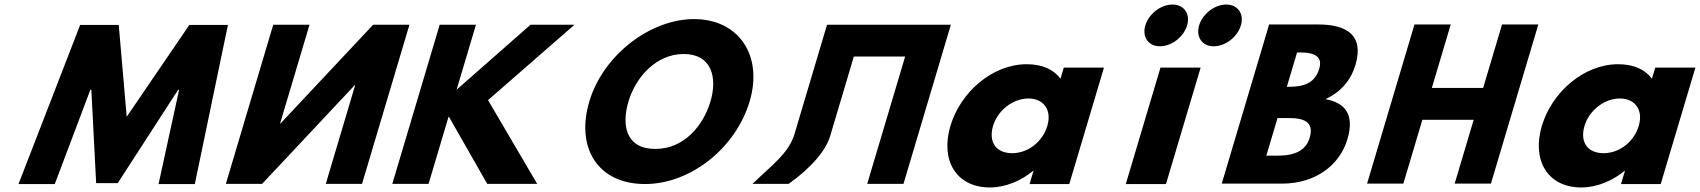

<svg xmlns="http://www.w3.org/2000/svg" viewBox="-20 -811 7490 846"><path d="M678.6 0.1H838.4L984.3 -701.1H814.3L538.3 -296.5L503.2 -701.1H333.2L61.5 0.1H221.3L378.2 -415.5H382.5L403.6 -4.1H498.8L765 -415.5H769.2Z M1545.1 -436.1H1543.4L1135 -0.9H975.2L1184 -702.1H1343.8L1214.2 -266.9H1215.9L1624.3 -702.1H1784.1L1575.3 -0.9H1415.5Z M2346.9 -0.9 2130.4 -369.8 2511.5 -702.1H2317.7L1991.9 -415.7L2077.2 -702.1H1917.4L1708.6 -0.9H1868.4L1957 -298.4L2126.8 -0.9Z M2576.7 -363.9C2515.7 -159.1 2614.6 -0.1 2822 -0.1C3023.4 -0.1 3222 -159.1 3283 -363.9C3344 -568.8 3233 -726.9 3038.4 -726.9C2845.4 -726.9 2637.7 -568.8 2576.7 -363.9ZM2749.2 -363.9C2780.4 -468.5 2869.3 -573 2992.5 -573C3116.6 -573 3141.6 -468.5 3110.5 -363.9C3079.4 -259.4 2995.5 -154.8 2868 -154.8C2737.1 -154.8 2718.1 -259.4 2749.2 -363.9Z M3639.2 -215.9 3742.2 -561.9H3968.3L3801.2 -0.9H3961L4169.8 -702.1H4010H3783.9H3624.1L3479.4 -215.9C3452.5 -134.3 3383.4 -85 3295.5 -0.9H3455.3C3552.5 -70.6 3620.4 -147.1 3639.2 -215.9Z M4167.7 -256C4123.1 -106 4192 15 4342 15C4412 15 4481.3 -16 4531.8 -58H4533.8L4516.5 0H4691.5L4844.3 -513H4667.3L4652.7 -464C4622.9 -505 4572.7 -528 4503.7 -528C4353.7 -528 4212.4 -406 4167.7 -256ZM4355.7 -256C4376.9 -327 4444.8 -377 4511.8 -377C4577.8 -377 4615.9 -327 4594.7 -256C4573.9 -186 4509 -136 4440 -136C4368 -136 4334.9 -186 4355.7 -256Z M5146 -791C5095 -791 5041.8 -750 5026.6 -699C5011.4 -648 5040.2 -607 5091.2 -607C5142.2 -607 5195.4 -648 5210.6 -699C5225.8 -750 5197 -791 5146 -791ZM5383 -791C5332 -791 5278.8 -750 5263.6 -699C5248.4 -648 5277.2 -607 5328.2 -607C5379.2 -607 5432.4 -648 5447.6 -699C5462.8 -750 5434 -791 5383 -791ZM5093.3 -513H5270.3L5117.5 0H4940.5Z M5572.1 -703.1 5363.3 -1.9H5629.3C5774.7 -1.9 5882.6 -81.8 5917 -197.4C5950.7 -310.4 5903.1 -358.9 5820.1 -374.2C5888.7 -404.8 5933.2 -460 5952.4 -524.6C5992.2 -658.1 5910.4 -703.1 5789.7 -703.1ZM5650.1 -428.6 5695.2 -579.9H5707.9C5777.6 -579.9 5807.9 -558.6 5792.9 -508.5C5775.5 -449.8 5731.7 -428.6 5662.9 -428.6ZM5559.8 -125.1 5609.1 -290.9H5659.3C5734.9 -290.9 5769.8 -267.9 5750.5 -203.3C5734.1 -148.1 5685.6 -125.1 5609.9 -125.1Z M6247.3 -283.2H6473.4L6389.6 -1.9H6549.4L6758.2 -703.1H6598.4L6515.1 -423.5H6289L6372.3 -703.1H6212.5L6003.7 -1.9H6163.5Z M6773.7 -256C6729.1 -106 6798 15 6948 15C7018 15 7087.3 -16 7137.8 -58H7139.8L7122.5 0H7297.5L7450.3 -513H7273.3L7258.7 -464C7228.9 -505 7178.7 -528 7109.7 -528C6959.7 -528 6818.4 -406 6773.7 -256ZM6961.7 -256C6982.9 -327 7050.8 -377 7117.8 -377C7183.8 -377 7221.9 -327 7200.7 -256C7179.9 -186 7115 -136 7046 -136C6974 -136 6940.9 -186 6961.7 -256Z"/></svg>

Font: Hussar
Style: BdOblThree
Weight: 700
Foundry: Cannot Into Space Fonts
Version: Version 2.00